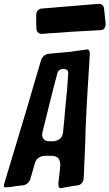

<svg xmlns="http://www.w3.org/2000/svg" viewBox="-30 -995 574 1007"><path d="M221 -820C243 -821 264 -823 288 -824C318 -827 351 -829 390 -831L501 -837C517 -839 524 -852 524 -870C521 -896 519 -922 516 -948C514 -968 503 -975 487 -975L188 -950C171 -949 160 -935 160 -916V-874C160 -872 160 -869 160 -867L161 -852C161 -850 161 -848 161 -845V-843C163 -824 176 -817 192 -817ZM304 -11C317 -13 328 -15 339 -17C347 -18 355 -20 362 -21L379 -23C396 -26 408 -41 409 -61C411 -97 412 -135 414 -172C415 -198 416 -223 417 -247L419 -320C421 -355 422 -390 424 -425C428 -492 431 -561 436 -627L441 -711C441 -725 438 -735 428 -736L423 -735H421C389 -730 356 -726 324 -722L225 -713C206 -711 190 -697 184 -675L163 -604C130 -491 89 -350 61 -260L-8 -31C-9 -29 -10 -27 -10 -25C-10 -21 -8 -12 -4 -12L1 -13H4L22 -14C25 -15 28 -15 30 -15L47 -18C50 -18 52 -19 55 -19C63 -20 72 -21 81 -22L90 -23C109 -25 126 -40 131 -62L152 -136C159 -164 179 -178 212 -178H238C275 -178 286 -159 286 -130L285 -112L276 -32C276 -19 278 -9 288 -8L292 -9H295ZM322 -527C318 -487 314 -449 311 -413C309 -382 306 -353 303 -325L301 -302C298 -273 280 -257 248 -254H231C202 -254 191 -270 191 -289C191 -291 192 -296 193 -303C212 -380 231 -456 250 -532L272 -615C275 -624 284 -631 298 -634C318 -634 328 -627 328 -612Z"/></svg>

Font: Bangerz
Style: Regular
Weight: 400
Designer: vernon adams
Foundry: Vernon Adams
Version: Version 2.10;December 28, 2023;FontCreator 13.0.0.2683 64-bi